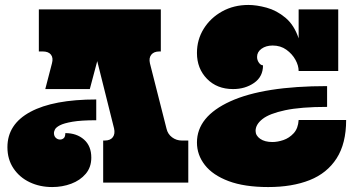

<svg xmlns="http://www.w3.org/2000/svg" viewBox="-20 -738 1439 776"><path d="M776 -524Q776 -578 803.5 -622Q831 -666 878 -692Q925 -718 984 -718Q1017 -718 1057.5 -707Q1098 -696 1133.5 -666.5Q1169 -637 1187 -583V-700H1347V-451H1187Q1187 -473 1174 -496.5Q1161 -520 1137.5 -537Q1114 -554 1082 -554Q1055 -554 1037 -541Q1019 -528 1019 -508Q1019 -495 1026.5 -484.5Q1034 -474 1043 -474Q1043 -428 1007 -403Q971 -378 922 -378Q857 -378 816.5 -419.5Q776 -461 776 -524ZM630 -700V-530H624Q602 -530 591.5 -517Q581 -504 586 -482L653 -218Q658 -196 675.5 -183Q693 -170 715 -170H741V0H397V-170H403Q426 -170 436 -183.5Q446 -197 441 -219L373 -491L343 -378H163L190 -482Q196 -504 186 -517Q176 -530 153 -530H137V-700ZM776 -162Q776 -267 911 -328.5Q1046 -390 1302 -390V-306Q1196 -306 1132.5 -292.5Q1069 -279 1041 -257Q1013 -235 1013 -209Q1013 -190 1031.5 -177Q1050 -164 1081 -164Q1102 -164 1125.5 -172Q1149 -180 1167 -199.5Q1185 -219 1187 -253H1379Q1379 -158 1340.5 -98Q1302 -38 1231.5 -10Q1161 18 1064 18Q968 18 904 -6Q840 -30 808 -71Q776 -112 776 -162ZM191 18Q141 18 100 -1.5Q59 -21 34.5 -57.5Q10 -94 10 -143Q10 -236 103 -286Q196 -336 369 -336V-252Q308 -252 273 -246Q238 -240 222 -231.5Q206 -223 202 -214.5Q198 -206 198 -201Q198 -188 205.5 -181Q213 -174 223 -174Q231 -174 237.5 -179.5Q244 -185 244 -200Q290 -200 319.5 -174Q349 -148 349 -101Q349 -62 326.5 -35.5Q304 -9 268 4.5Q232 18 191 18Z"/></svg>

Font: Exile
Style: Regular
Weight: 400
Designer: Bartłomiej Rózga @rozgatype
Version: Version 1.000; ttfautohint (v1.8.4.7-5d5b)